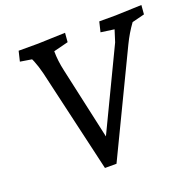

<svg xmlns="http://www.w3.org/2000/svg" viewBox="-125 -839 982 969"><g transform="rotate(-20 366.0 -355.0)"><path d="M278 0 149 -556Q139 -596 126 -628L120 -641L58 -651L71 -705H176L322 -710L318 -661L239 -641Q239 -590 252 -533L337 -148L543 -578L563 -641L491 -651L504 -705H592L732 -710L728 -661L661 -644Q628 -599 602 -545L340 0Z"/></g></svg>

Font: Andada SC
Style: Italic
Weight: 400
Italic angle: -8.29999°
Designer: Carolina Giovagnoli
Foundry: Carolina Giovagnoli
Version: Version 1.003